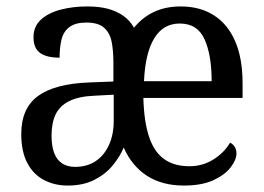

<svg xmlns="http://www.w3.org/2000/svg" viewBox="-20 -566 819 596"><path d="M190 10Q149 10 116 -7.5Q83 -25 64.5 -60.5Q46 -96 46 -150Q46 -230 98 -268Q150 -306 256 -310L332 -313V-373Q332 -409 326.5 -436.5Q321 -464 303 -480Q285 -496 248 -496Q214 -496 195.5 -482Q177 -468 171 -443.5Q165 -419 165 -387Q124 -387 104 -402Q84 -417 84 -450Q84 -484 107 -505Q130 -526 168 -536Q206 -546 251 -546Q287 -546 314 -539Q341 -532 362 -517.5Q383 -503 396 -480Q422 -512 458 -529Q494 -546 541 -546Q601 -546 644 -518.5Q687 -491 710 -438Q733 -385 733 -307V-262H425Q427 -189 442.5 -142Q458 -95 489 -72.5Q520 -50 568 -50Q609 -50 642.5 -71Q676 -92 694 -123Q702 -120 708 -111Q714 -102 714 -90Q714 -70 696 -46.5Q678 -23 642 -6.5Q606 10 551 10Q483 10 436 -20.5Q389 -51 364 -108Q352 -79 329 -51.5Q306 -24 271.5 -7Q237 10 190 10ZM213 -48Q250 -48 276.5 -65.5Q303 -83 318 -115.5Q333 -148 333 -191V-272L275 -269Q224 -267 194.5 -252Q165 -237 152.5 -210.5Q140 -184 140 -145Q140 -113 148 -91.5Q156 -70 172.5 -59Q189 -48 213 -48ZM637 -314Q637 -395 615 -444Q593 -493 538 -493Q487 -493 459 -447.5Q431 -402 427 -314Z"/></svg>

Font: Noto Serif SemiCondensed
Style: Regular
Weight: 400
Width: 4
Designer: Monotype Design Team
Foundry: Monotype Imaging Inc.
Version: Version 2.013